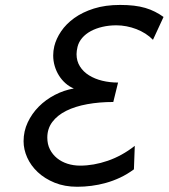

<svg xmlns="http://www.w3.org/2000/svg" viewBox="-20 -730 670 763"><path d="M587.9 -571.8Q574.7 -585.4 557.9 -596.2Q541 -606.9 522 -614.3Q502.9 -621.6 482.7 -625.5Q462.4 -629.4 442.4 -629.4Q413.1 -629.4 387 -623.3Q360.8 -617.2 340.6 -606.2Q320.3 -595.2 306.6 -579.3Q293 -563.5 288.1 -543.9Q284.2 -527.3 284.2 -514.6Q284.2 -487.3 297.6 -466.1Q311 -444.8 333.7 -430.7Q356.4 -416.5 386.2 -409.2Q416 -401.9 449.2 -401.9L430.2 -324.7Q374.5 -324.7 326.4 -315.9Q278.3 -307.1 243.2 -289.6Q208 -272 188 -245.4Q168 -218.8 168 -183.1Q168 -156.7 178.5 -136.2Q189 -115.7 206.8 -101.3Q224.6 -86.9 248.3 -79.3Q272 -71.8 298.3 -71.8Q352.1 -71.8 408.2 -91.1Q464.4 -110.4 515.6 -150.4L512.2 -57.1Q485.8 -37.6 457.8 -24.4Q429.7 -11.2 400.9 -3.2Q372.1 4.9 343.3 8.5Q314.5 12.2 287.1 12.2Q236.8 12.2 197.3 -3.9Q157.7 -20 130.1 -45.9Q102.5 -71.8 88.1 -104Q73.7 -136.2 73.7 -168.9Q73.7 -208.5 90.1 -243.4Q106.4 -278.3 134 -306.2Q161.6 -334 197.8 -352.8Q233.9 -371.6 273.4 -378.4Q255.4 -385.7 240.2 -399.2Q225.1 -412.6 214.4 -429.7Q203.6 -446.8 197.5 -467.3Q191.4 -487.8 191.4 -509.8Q191.4 -527.8 195.8 -546.4Q203.1 -576.2 222.9 -605.5Q242.7 -634.8 275.1 -658.2Q307.6 -681.6 353 -696Q398.4 -710.4 457.5 -710.4Q487.3 -710.4 512 -707.5Q536.6 -704.6 557.4 -698.5Q578.1 -692.4 595.9 -683.3Q613.8 -674.3 629.9 -662.6Z"/></svg>

Font: Andika New Basic
Style: Italic
Weight: 400
Italic angle: -14°
Designer: Victor Gaultney, Annie Olsen, Julie Remington, Don Collingsworth, Eric Hays
Foundry: SIL International
Version: Version 5.500